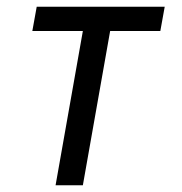

<svg xmlns="http://www.w3.org/2000/svg" viewBox="-20 -550 540 570"><path d="M145 0 226 -458H76L89 -530H469L456 -458H307L226 0Z"/></svg>

Font: Iosevka SS08
Style: Italic
Weight: 400
Italic angle: -10°
Monospace: yes
Designer: Belleve Invis
Foundry: Belleve Invis
Version: 2.1.0; ttfautohint (v1.8.2)